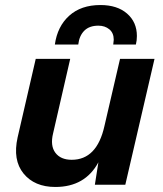

<svg xmlns="http://www.w3.org/2000/svg" viewBox="-20 -734 646 763"><path d="M371 -632Q335 -632 315 -612Q295 -592 291 -557H198Q208 -629 255 -671.5Q302 -714 379 -714Q446 -714 485 -680Q524 -646 524 -591Q524 -573 520 -557H430Q432 -571 432 -576Q432 -603 414.5 -617.5Q397 -632 371 -632ZM457 -500H594L478 0H357L371 -89Q318 9 200 9Q117 9 73.5 -44.5Q30 -98 50 -188L122 -500H259L191 -204Q179 -155 200 -127Q221 -99 265 -99Q365 -99 395 -233Z"/></svg>

Font: Elaine Sans SemiBold
Style: Italic
Weight: 600
Italic angle: -13°
Designer: Wei Huang
Foundry: Wei Huang
Version: Version 2.001;December 24, 2019;FontCreator 12.0.0.2547 64-b